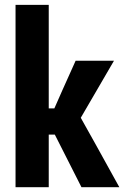

<svg xmlns="http://www.w3.org/2000/svg" viewBox="-20 -782 519 802"><path d="M209 -219.7Q203.1 -219.7 183.6 -219.7Q183.6 -165 183.6 0Q149.4 0 44.9 0Q44.9 -111.3 44.9 -444.3Q44.9 -523.4 44.9 -761.7Q80.1 -761.7 183.6 -761.7Q183.6 -653.3 183.6 -329.1Q189.5 -329.1 207 -329.1Q228.5 -378.9 295.9 -528.3Q335.9 -528.3 456.1 -528.3Q420.9 -468.8 317.4 -290Q358.4 -217.8 478.5 0Q438.5 0 320.3 0Q292 -54.7 209 -219.7Z"/></svg>

Font: Noto Sans Hebrew DECATHLON 
Style: Bold
Weight: 400
Designer: Monotype Design Team
Version: Version 2.000;GOOG;noto-fonts:20170220:a8a215d2e889